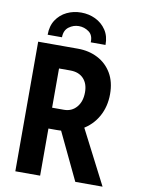

<svg xmlns="http://www.w3.org/2000/svg" viewBox="-98 -983 774 1050"><g transform="rotate(10 288.5 -458.5)"><path d="M159.2 -261.7V-377.4H265.6Q308.6 -377.4 335.4 -408.7Q362.3 -439.9 362.3 -491.7Q362.3 -539.6 335.9 -567.4Q309.6 -595.2 262.2 -595.2H159.2V-719.7H282.7Q344.2 -719.7 393.3 -694.3Q442.4 -668.9 470.7 -621.1Q499 -573.2 499 -505.4Q499 -436 468.3 -380.9Q437.5 -325.7 380.9 -293.7Q324.2 -261.7 246.6 -261.7ZM62 0V-719.7H199.7V0ZM395 0 260.7 -281.7 359.4 -363.8 546.4 0ZM266.6 -917.5Q309.6 -917.5 346.2 -899.9Q382.8 -882.3 405.5 -848.6Q428.2 -814.9 427.7 -766.1H345.7Q347.7 -806.2 322.5 -824.2Q297.4 -842.3 266.6 -842.3Q236.8 -842.3 211.7 -823.7Q186.5 -805.2 186 -766.1H106.4Q106.4 -814.9 128.7 -848.6Q150.9 -882.3 187.3 -899.9Q223.6 -917.5 266.6 -917.5Z"/></g></svg>

Font: Reddit Sans Condensed
Style: Bold
Weight: 700
Designer: Stephen Hutchings
Foundry: Reddit
Version: Version 1.014